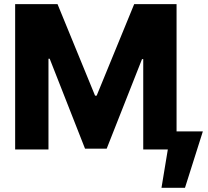

<svg xmlns="http://www.w3.org/2000/svg" viewBox="-20 -727 1014 934"><path d="M259.8 -707 442.4 -261.7H450.2L632.8 -707H838.9V-87.9H966.8L879.9 186.5H765.6L796.4 0H676.8V-439.5H670.9L499 -3.9H393.6L221.7 -441.4H215.8V0H53.7V-707Z"/></svg>

Font: Pretendard GOV ExtraBold
Style: Regular
Weight: 800
Designer: Base glyphs from Inter by Rasmus Andersson; Hangeul glyphs from Noto Sans CJK(Source Han Sans) by Jang Soo-young and Kan
Foundry: Kil Hyung-jin
Version: Version 1.309